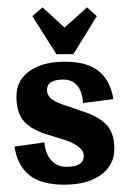

<svg xmlns="http://www.w3.org/2000/svg" viewBox="-20 -497 352 525"><path d="M96.1 -476.9 68.5 -452.8 134.3 -348.8H180.6L244.7 -452.8L218 -476.9L156.6 -421.7ZM171.7 -204.6Q140.6 -213.5 124.6 -223.8Q108.5 -234 108.5 -250.9Q108.5 -279.4 153 -279.4Q202 -279.4 207.3 -215.3L290 -226Q282 -276.7 250 -302.5Q218 -328.3 157.5 -328.3Q97 -328.3 60.9 -302.9Q24.9 -277.6 24.9 -232.7Q24.9 -187.7 46.7 -164.1Q68.5 -140.6 113 -128.1L141.5 -119.2Q209.1 -100.5 209.1 -70.7Q209.1 -40.9 161.9 -40.9Q136.1 -40.9 120.1 -58.7Q104.1 -76.5 101.4 -107.7L19.6 -96.1Q27.6 -44.5 60.1 -18.2Q92.5 8 155.7 8Q218.9 8 255.8 -18.7Q292.7 -45.4 292.7 -90.3Q292.7 -135.2 268.7 -158.4Q244.7 -181.5 198.4 -194.8Z"/></svg>

Font: Gidugu
Style: Regular
Weight: 400
Designer: Purushoth Kumar Guthula
Foundry: Silicon Andhra, USA.
Version: Version 1.0.5; ttfautohint (v1.2.25-373a) -l 7 -r 28 -G 50 -